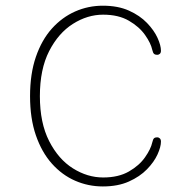

<svg xmlns="http://www.w3.org/2000/svg" viewBox="-20 -645 659 674"><path d="M341 9.5Q290 9.5 244 -10.5Q198 -30.5 162.2 -70.5Q126.5 -110.5 106 -169.8Q85.5 -229 85.5 -307.5Q85.5 -386 106 -445.5Q126.5 -505 162.2 -544.8Q198 -584.5 244 -604.8Q290 -625 341 -625Q394 -625 432.5 -607.8Q471 -590.5 496 -564.5Q521 -538.5 533 -512Q545 -485.5 545 -467Q545 -459.5 541 -456Q537 -452.5 532 -452.5Q525 -452.5 521 -455.8Q517 -459 514.5 -470Q509.5 -493.5 489.2 -522.2Q469 -551 432.5 -572.2Q396 -593.5 342 -593.5Q287 -593.5 236 -561.2Q185 -529 152.5 -465.5Q120 -402 120 -307.5Q120 -213.5 152.5 -149.8Q185 -86 236 -54Q287 -22 342 -22Q396 -22 432.5 -43Q469 -64 489.2 -93Q509.5 -122 514.5 -145Q517 -156.5 521 -159.8Q525 -163 532 -163Q537 -163 541 -159.2Q545 -155.5 545 -148Q545 -129.5 533 -103Q521 -76.5 496 -50.8Q471 -25 432.5 -7.8Q394 9.5 341 9.5Z"/></svg>

Font: Sono ExtraLight Monospace ExtraLight
Style: Regular
Weight: 250
Version: Version 2.112